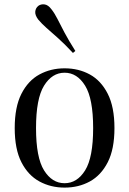

<svg xmlns="http://www.w3.org/2000/svg" viewBox="-20 -840 588 874"><path d="M274 -529Q338 -529 389 -501Q440 -473 470.5 -413Q501 -353 501 -257Q501 -161 470.5 -101.5Q440 -42 389 -14Q338 14 274 14Q211 14 159.5 -14Q108 -42 77.5 -101.5Q47 -161 47 -257Q47 -353 77.5 -413Q108 -473 159.5 -501Q211 -529 274 -529ZM274 -509Q217 -509 180.5 -450Q144 -391 144 -257Q144 -123 180.5 -64.5Q217 -6 274 -6Q331 -6 367.5 -64.5Q404 -123 404 -257Q404 -391 367.5 -450Q331 -509 274 -509ZM154 -813Q166 -822 182.5 -820Q199 -818 214 -798Q229 -779 242 -753Q255 -727 273.5 -692Q292 -657 323 -608L312 -599Q273 -641 243 -667.5Q213 -694 191.5 -713Q170 -732 154 -751Q139 -771 140.5 -787Q142 -803 154 -813Z"/></svg>

Font: Playfair Display
Style: Regular
Weight: 400
Designer: Claus Eggers Sørensen
Foundry: Claus Eggers Sørensen
Version: Version 1.203